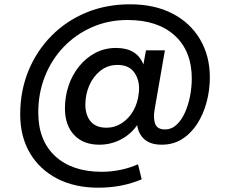

<svg xmlns="http://www.w3.org/2000/svg" viewBox="-20 -667 1070 893"><path d="M437 206Q328 206 246.5 164Q165 122 119.5 45.5Q74 -31 74 -135Q74 -244 112 -337Q150 -430 219 -500Q288 -570 381 -608.5Q474 -647 585 -647Q699 -647 782 -604Q865 -561 910.5 -484Q956 -407 956 -307Q956 -248 941 -192Q926 -136 897.5 -91.5Q869 -47 827.5 -20.5Q786 6 732 6Q681 6 652.5 -18.5Q624 -43 618 -85Q588 -42 541.5 -18Q495 6 442 6Q367 6 324.5 -39.5Q282 -85 282 -163Q282 -218 299 -268.5Q316 -319 348 -358.5Q380 -398 423.5 -421Q467 -444 520 -444Q617 -444 647 -367L659 -433H747L699 -157Q692 -116 702 -90.5Q712 -65 747 -65Q778 -65 801.5 -87Q825 -109 840.5 -144Q856 -179 864 -220.5Q872 -262 872 -302Q872 -429 793 -501.5Q714 -574 573 -574Q484 -574 408 -540.5Q332 -507 276 -448.5Q220 -390 189 -312Q158 -234 158 -144Q158 -13 237 59.5Q316 132 453 132Q497 132 540.5 123Q584 114 622 97L639 167Q547 206 437 206ZM475 -73Q514 -73 547 -94.5Q580 -116 601 -153.5Q622 -191 626 -239Q631 -291 606 -328Q581 -365 527 -365Q481 -365 447 -338Q413 -311 395 -269Q377 -227 377 -180Q377 -132 401.5 -102.5Q426 -73 475 -73Z"/></svg>

Font: DeepMind Sans Medium
Style: Regular
Weight: 500
Designer: Jonny Pinhorn / Modifications: Colophon Foundry
Foundry: Colophon Foundry
Version: Version 1.002; ttfautohint (v1.8.2)